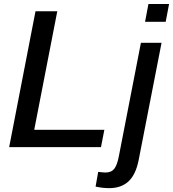

<svg xmlns="http://www.w3.org/2000/svg" viewBox="-20 -745 876 972"><path d="M508.3 -87.9 491.2 0H26.4L159.7 -688H270L153.3 -87.9ZM835.9 -724.6 818.8 -634.8H714.4L731.4 -724.6ZM532.7 207.5Q500 207.5 463.9 199.7L477.1 125Q487.8 126.5 497.1 127.4Q506.3 128.4 513.7 128.4Q543.9 128.4 558.8 109.1Q573.7 89.8 582 44.4L693.4 -528.3H797.9L682.1 64.5Q667.5 139.2 630.4 173.3Q593.3 207.5 532.7 207.5Z"/></svg>

Font: Arimo Medium
Style: Italic
Weight: 500
Italic angle: -12°
Designer: Steve Matteson
Foundry: Monotype Imaging Inc.
Version: Version 1.33